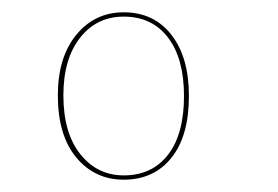

<svg xmlns="http://www.w3.org/2000/svg" viewBox="-20 -710 451 312"><path d="M74 -555Q74 -617 104 -653.5Q134 -690 181 -690Q230 -690 258.5 -653.5Q287 -617 287 -554Q287 -489 258.5 -453.5Q230 -418 181 -418Q134 -418 104 -454Q74 -490 74 -555ZM279 -554Q279 -615 253 -649Q227 -683 181 -683Q137 -683 110 -648.5Q83 -614 83 -555Q83 -494 110.5 -459.5Q138 -425 181 -425Q227 -425 253 -458.5Q279 -492 279 -554Z"/></svg>

Font: Fira Sans Compressed Eight
Style: Regular
Weight: 100
Width: 1
Designer: bBox Type GmbH & Carrois Corporate GbR & Edenspiekermann AG
Foundry: bBox Type GmbH & Carrois Corporate GbR & Edenspiekermann AG
Version: Version 4.301